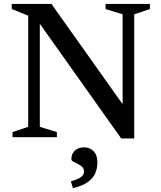

<svg xmlns="http://www.w3.org/2000/svg" viewBox="-20 -696 816 974"><path d="M123 -52.5V-616.5L39.5 -650.5V-676H241L631.5 -126L602 -88V-623.5L515.5 -650V-676H740.5V-650L661 -623.5V6.5H595L161 -605L182 -620.5V-52.5L268.5 -26V0H43.5V-26ZM339.5 224Q378.5 212.5 392.2 201.5Q406 190.5 406 173Q406 159 396.5 150.2Q387 141.5 374.2 135.5Q361.5 129.5 351.8 124Q342 118.5 342 112Q342 84.5 359.5 68Q377 51.5 406.5 51.5Q435.5 51.5 454.8 71Q474 90.5 474 128Q474 157 463.5 182.2Q453 207.5 426.2 227Q399.5 246.5 350 258.5Z"/></svg>

Font: Newsreader 16pt Medium
Style: Regular
Weight: 500
Designer: Hugues Gentile
Foundry: Production Type
Version: Version 1.003